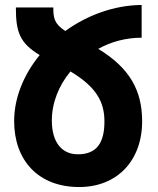

<svg xmlns="http://www.w3.org/2000/svg" viewBox="-20 -744 636 774"><path d="M37 -256C37 -97 135 10 299 10C452 10 553 -96 553 -255C553 -379 503 -470 376 -547C428 -576 488 -592 551 -592V-724C440 -723 332 -683 243 -619C198 -649 195 -672 195 -714H44C44 -615 59 -571 140 -522C76 -444 37 -350 37 -256ZM189 -258C189 -330 217 -399 264 -456C369 -393 401 -333 401 -254C401 -166 368 -122 294 -122C228 -122 189 -172 189 -258Z"/></svg>

Font: Noto Sans Armenian ExtraCondensed ExtraBold
Style: Regular
Weight: 800
Width: 2
Designer: Monotype Design Team
Foundry: Monotype Imaging Inc.
Version: Version 2.008